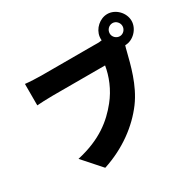

<svg xmlns="http://www.w3.org/2000/svg" viewBox="-197 -1088 1394 1374"><g transform="rotate(-30 500.0 -401.0)"><path d="M697 -211C783 -327 818 -478 842 -572C845 -584 849 -601 854 -616C921 -616 981 -679 981 -745C981 -813 921 -874 854 -874C792 -874 734 -822 726 -760L725 -747V-745C725 -739 725 -735 726 -731C699 -726 675 -728 658 -728H226C193 -728 126 -731 94 -735V-558C119 -560 177 -563 226 -563H657C644 -483 609 -391 545 -312C466 -214 359 -124 158 -79L292 72C468 15 607 -90 697 -211ZM800 -740C800 -742 800 -743 800 -745C800 -774 824 -799 854 -799C882 -799 906 -774 906 -745C906 -716 882 -691 854 -691C826 -691 802 -713 800 -740ZM725 -755C725 -753 725 -752 725 -750V-747ZM725 -746V-747V-746Z"/></g></svg>

Font: Glow Sans SC Normal Heavy
Style: Regular
Weight: 900
Designer: Ryoko NISHIZUKA (kana, bopomofo & ideographs); Paul D. Hunt (Latin, Greek & Cyrillic); Sandoll Communications, Soo-young
Version: Version 0.93